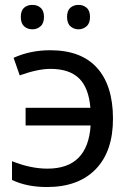

<svg xmlns="http://www.w3.org/2000/svg" viewBox="-20 -750 534 780"><path d="M184.1 -545.9Q309.6 -545.9 374 -474.6Q438.5 -403.3 439 -269.5Q439.5 -135.7 369.1 -63Q298.8 9.8 170.9 9.8Q88.4 9.8 28.8 -19V-95.2Q104 -64.9 172.9 -64.9Q336.9 -64.9 348.1 -240.2H84V-312H347.2Q340.3 -394 300.8 -432.1Q261.2 -470.2 185.1 -470.2Q133.8 -470.2 60.1 -443.8L35.2 -515.1Q103 -545.9 184.1 -545.9ZM266.1 -718.8Q280.3 -730.5 298.8 -730Q317.4 -730.5 331.5 -718.8Q345.7 -707 345.7 -681.2Q345.7 -655.3 331.5 -643.1Q317.4 -630.9 298.8 -630.9Q280.3 -630.9 266.1 -643.1Q252.4 -655.3 252.4 -681.2Q252.4 -707 266.1 -718.8ZM111.3 -730Q130.9 -730.5 144.5 -718.8Q158.7 -707 158.7 -681.2Q158.7 -655.3 144.5 -643.1Q130.9 -630.9 111.3 -630.9Q91.8 -630.9 78.1 -643.1Q64.5 -655.3 64.5 -681.2Q64.5 -707 78.1 -718.8Q91.8 -730.5 111.3 -730Z"/></svg>

Font: NotoSans
Style: Regular
Weight: 400
Designer: Monotype Design team
Foundry: Monotype Imaging Inc.
Version: Version 1.04